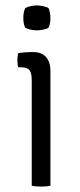

<svg xmlns="http://www.w3.org/2000/svg" viewBox="-20 -685 294 708"><path d="M166 0Q152.5 3 132 3Q110.5 3 97 0V-389Q97 -417 88.2 -427Q79.5 -437 56 -437H47Q44 -450.5 44 -463Q44 -470 44.8 -475.8Q45.5 -481.5 47 -489Q63.5 -491.5 75.5 -492.2Q87.5 -493 95 -493H103Q133 -493 149.5 -474.8Q166 -456.5 166 -424ZM66 -619Q66 -641 73 -655Q80 -659.5 92.5 -662.2Q105 -665 116 -665Q126 -665 139.5 -662.2Q153 -659.5 159 -655Q162 -649 164 -638.5Q166 -628 166 -619Q166 -597 159 -583Q154 -578.5 140 -575.8Q126 -573 116 -573Q105 -573 92.5 -575.8Q80 -578.5 73 -583Q66 -597 66 -619Z"/></svg>

Font: Signika Negative Light
Style: Regular
Weight: 300
Designer: Anna Giedry
Foundry: Anna Giedry
Version: Version 2.001